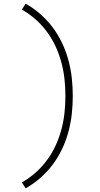

<svg xmlns="http://www.w3.org/2000/svg" viewBox="-20 -861 540 1042"><path d="M119 161 99 129Q139 106 173.5 75.5Q208 45 235.5 7.5Q263 -30 282 -71.5Q301 -113 313 -157.5Q325 -202 330 -248Q335 -294 335 -340Q335 -386 330 -432Q325 -478 313 -522.5Q301 -567 282 -608.5Q263 -650 235.5 -687.5Q208 -725 173.5 -755.5Q139 -786 99 -809L119 -841Q162 -817 199.5 -784Q237 -751 266.5 -711.5Q296 -672 317 -627.5Q338 -583 351 -535.5Q364 -488 369.5 -438.5Q375 -389 375 -340Q375 -291 369.5 -241.5Q364 -192 351 -144.5Q338 -97 317 -52.5Q296 -8 266.5 31.5Q237 71 199.5 104Q162 137 119 161Z"/></svg>

Font: Iosevka Term Curly Extralight
Style: Regular
Weight: 200
Designer: Belleve Invis
Foundry: Belleve Invis
Version: Version 32.3.0